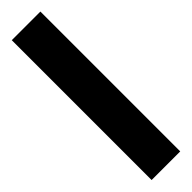

<svg xmlns="http://www.w3.org/2000/svg" viewBox="5 -111 465 465"><g transform="rotate(45 237.5 121.0)"><path d="M477 170H-2V72H477Z"/></g></svg>

Font: Noto Sans ExtraCondensed
Style: Bold
Weight: 700
Width: 2
Designer: Monotype Design Team
Foundry: Monotype Imaging Inc.
Version: Version 2.013; ttfautohint (v1.8.4.7-5d5b)